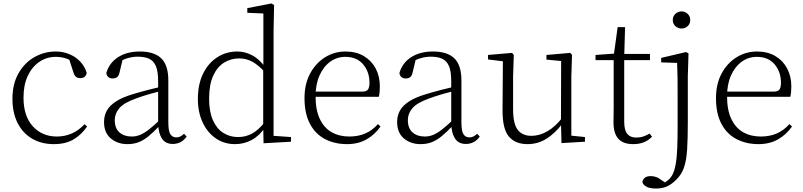

<svg xmlns="http://www.w3.org/2000/svg" viewBox="-20 -820 4647 1111"><path d="M292 14Q220 14 166 -17.5Q112 -49 82 -108Q52 -167 52 -248Q52 -335 87.5 -396.5Q123 -458 180 -490Q237 -522 302 -522Q344 -522 380.5 -507Q417 -492 443.5 -464.5Q470 -437 482 -398Q475 -368 446 -368Q428 -368 418.5 -376.5Q409 -385 404 -404L376 -490L419 -452Q388 -474 360 -482.5Q332 -491 303 -491Q250 -491 207.5 -462Q165 -433 140.5 -380.5Q116 -328 116 -255Q116 -148 170 -89Q224 -30 309 -30Q354 -30 394 -47Q434 -64 469 -101L484 -88Q452 -41 406 -13.5Q360 14 292 14Z M718 14Q660 14 621 -19Q582 -52 582 -114Q582 -151 598.5 -180.5Q615 -210 652.5 -234Q690 -258 752 -276Q795 -289 839.5 -300.5Q884 -312 924 -321V-297Q884 -287 842.5 -275Q801 -263 764 -249Q697 -225 670.5 -194Q644 -163 644 -125Q644 -78 671 -54Q698 -30 742 -30Q767 -30 790.5 -39.5Q814 -49 843.5 -72Q873 -95 913 -134L919 -89H900Q868 -55 840 -32Q812 -9 783 2.5Q754 14 718 14ZM980 13Q938 13 917.5 -17.5Q897 -48 895 -102V-106V-350Q895 -407 882 -437.5Q869 -468 843 -480Q817 -492 777 -492Q747 -492 717 -483Q687 -474 655 -454L691 -482L672 -402Q668 -382 658 -374Q648 -366 632 -366Q601 -366 595 -397Q612 -456 663 -489Q714 -522 790 -522Q872 -522 913 -482.5Q954 -443 954 -354V-113Q954 -61 966 -43Q978 -25 1000 -25Q1013 -25 1023 -30Q1033 -35 1045 -46L1060 -30Q1045 -8 1024.5 2.5Q1004 13 980 13Z M1340 14Q1277 14 1228.5 -19.5Q1180 -53 1152.5 -112Q1125 -171 1125 -247Q1125 -332 1155 -393.5Q1185 -455 1237 -488.5Q1289 -522 1354 -522Q1395 -522 1436.5 -501.5Q1478 -481 1515 -431H1525L1514 -401Q1475 -444 1440 -463Q1405 -482 1364 -482Q1316 -482 1276.5 -457.5Q1237 -433 1213.5 -381.5Q1190 -330 1190 -248Q1190 -174 1212 -124.5Q1234 -75 1272 -51Q1310 -27 1357 -27Q1402 -27 1438.5 -47Q1475 -67 1513 -114L1523 -83H1514Q1480 -33 1435.5 -9.5Q1391 14 1340 14ZM1505 9 1503 -92V-95V-420L1504 -429V-742L1411 -746V-773L1551 -800L1566 -791L1563 -641V-34L1664 -27V0Z M1988 14Q1917 14 1861 -15Q1805 -44 1773.5 -103.5Q1742 -163 1742 -252Q1742 -334 1774.5 -394.5Q1807 -455 1861 -488.5Q1915 -522 1979 -522Q2041 -522 2085.5 -495.5Q2130 -469 2154 -423.5Q2178 -378 2178 -320Q2178 -283 2172 -260H1772V-290H2077Q2101 -290 2109.5 -302.5Q2118 -315 2118 -341Q2118 -404 2081.5 -447.5Q2045 -491 1978 -491Q1930 -491 1891 -463Q1852 -435 1829 -383.5Q1806 -332 1806 -263Q1806 -183 1831 -131Q1856 -79 1900 -54.5Q1944 -30 2001 -30Q2054 -30 2094.5 -48Q2135 -66 2167 -102L2182 -88Q2149 -41 2101 -13.5Q2053 14 1988 14Z M2414 14Q2356 14 2317 -19Q2278 -52 2278 -114Q2278 -151 2294.5 -180.5Q2311 -210 2348.5 -234Q2386 -258 2448 -276Q2491 -289 2535.5 -300.5Q2580 -312 2620 -321V-297Q2580 -287 2538.5 -275Q2497 -263 2460 -249Q2393 -225 2366.5 -194Q2340 -163 2340 -125Q2340 -78 2367 -54Q2394 -30 2438 -30Q2463 -30 2486.5 -39.5Q2510 -49 2539.5 -72Q2569 -95 2609 -134L2615 -89H2596Q2564 -55 2536 -32Q2508 -9 2479 2.5Q2450 14 2414 14ZM2676 13Q2634 13 2613.5 -17.5Q2593 -48 2591 -102V-106V-350Q2591 -407 2578 -437.5Q2565 -468 2539 -480Q2513 -492 2473 -492Q2443 -492 2413 -483Q2383 -474 2351 -454L2387 -482L2368 -402Q2364 -382 2354 -374Q2344 -366 2328 -366Q2297 -366 2291 -397Q2308 -456 2359 -489Q2410 -522 2486 -522Q2568 -522 2609 -482.5Q2650 -443 2650 -354V-113Q2650 -61 2662 -43Q2674 -25 2696 -25Q2709 -25 2719 -30Q2729 -35 2741 -46L2756 -30Q2741 -8 2720.5 2.5Q2700 13 2676 13Z M3032 14Q2962 14 2924.5 -30Q2887 -74 2888 -185L2890 -478L2909 -463L2804 -476V-502L2943 -514L2953 -502L2949 -377V-188Q2949 -103 2976 -68.5Q3003 -34 3055 -34Q3103 -34 3148.5 -61Q3194 -88 3232 -137L3251 -103H3233Q3194 -51 3144 -18.5Q3094 14 3032 14ZM3229 8 3226 -116V-117L3227 -467L3142 -475V-502L3280 -514L3290 -502L3286 -377V-35L3365 -27V0Z M3561 -472V-508H3741V-472ZM3644 14Q3585 14 3557.5 -17.5Q3530 -49 3530 -112Q3530 -135 3530.5 -152.5Q3531 -170 3531 -196V-472H3426V-502L3551 -511L3531 -496L3554 -663H3597L3592 -493V-481V-115Q3592 -67 3609.5 -45.5Q3627 -24 3661 -24Q3684 -24 3701.5 -30Q3719 -36 3739 -47L3753 -29Q3733 -8 3706 3Q3679 14 3644 14Z M3775 271Q3738 271 3718.5 259Q3699 247 3697 232Q3705 199 3745 199Q3761 199 3776 204Q3791 209 3809 223L3844 246V253H3813V243Q3829 236 3844 224Q3859 212 3869 195Q3883 170 3890 129.5Q3897 89 3899 33Q3901 -23 3901 -92V-281Q3901 -332 3900.5 -375Q3900 -418 3898 -456L3806 -459V-485L3950 -519L3964 -511L3960 -377V-114Q3960 -18 3956 45Q3952 108 3938 149Q3924 190 3893 220Q3867 246 3840 258.5Q3813 271 3775 271ZM3924 -655Q3904 -655 3888.5 -668.5Q3873 -682 3873 -704Q3873 -726 3888.5 -740Q3904 -754 3924 -754Q3944 -754 3959 -740Q3974 -726 3974 -704Q3974 -682 3959 -668.5Q3944 -655 3924 -655Z M4369 14Q4298 14 4242 -15Q4186 -44 4154.5 -103.5Q4123 -163 4123 -252Q4123 -334 4155.5 -394.5Q4188 -455 4242 -488.5Q4296 -522 4360 -522Q4422 -522 4466.5 -495.5Q4511 -469 4535 -423.5Q4559 -378 4559 -320Q4559 -283 4553 -260H4153V-290H4458Q4482 -290 4490.5 -302.5Q4499 -315 4499 -341Q4499 -404 4462.5 -447.5Q4426 -491 4359 -491Q4311 -491 4272 -463Q4233 -435 4210 -383.5Q4187 -332 4187 -263Q4187 -183 4212 -131Q4237 -79 4281 -54.5Q4325 -30 4382 -30Q4435 -30 4475.5 -48Q4516 -66 4548 -102L4563 -88Q4530 -41 4482 -13.5Q4434 14 4369 14Z"/></svg>

Font: Noto Serif HK
Style: Regular
Weight: 200
Designer: Ryoko NISHIZUKA 西塚涼子 (kana & ideographs); Frank Grießhammer (Latin, Greek & Cyrillic); Wenlong ZHANG 张文龙 (bopomofo); San
Foundry: Adobe
Version: Version 2.001;hotconv 1.1.0;makeotfexe 2.6.0